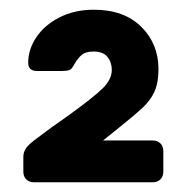

<svg xmlns="http://www.w3.org/2000/svg" viewBox="-20 -725 388 395"><path d="M28 -350ZM50 -436Q88 -465 116 -484Q173 -525 191.5 -543.5Q210 -562 210 -581Q210 -597 201 -608Q192 -619 173 -619Q156 -619 148 -612Q140 -605 133 -593Q128 -583 123 -581Q118 -579 108 -579H56Q38 -579 38 -596Q38 -623 54.5 -648Q71 -673 102 -689Q133 -705 173 -705Q235 -705 270.5 -670Q306 -635 306 -583Q306 -555 298 -537Q290 -519 273.5 -503.5Q257 -488 217 -456L192 -436H294Q304 -436 310 -430Q316 -424 316 -414V-372Q316 -362 310 -356Q304 -350 294 -350H50Q40 -350 34 -356Q28 -362 28 -372V-402Q28 -411 32.5 -418.5Q37 -426 50 -436Z"/></svg>

Font: Hezaedrus Medium
Style: Regular
Weight: 500
Designer: Hubert & Fischer
Foundry: Hubert & Fischer
Version: Version 1.10;September 3, 2019;FontCreator 11.5.0.2425 64-bi